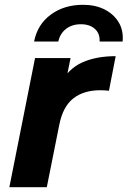

<svg xmlns="http://www.w3.org/2000/svg" viewBox="-20 -780 532 800"><path d="M19 0 126 -538H274L243 -385L229 -429Q265 -494 323 -520Q381 -546 462 -546L434 -402Q424 -403 415.5 -403.5Q407 -404 398 -404Q329 -404 285.5 -370Q242 -336 227 -260L175 0ZM122 -607Q136 -678 191.5 -719Q247 -760 326 -760Q377 -760 415 -741Q453 -722 474 -688Q495 -654 491 -607H395Q397 -640 375.5 -659.5Q354 -679 317 -679Q280 -679 255 -659.5Q230 -640 223 -607Z"/></svg>

Font: Montserrat Thin
Style: Bold Italic
Weight: 700
Italic angle: -11.3°
Version: Version 9.000